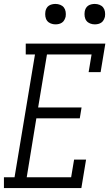

<svg xmlns="http://www.w3.org/2000/svg" viewBox="-42 -957 562 977"><path d="M-22 0V-55H32L136 -680H89V-735H494L470 -590H409L424 -680H197L152 -410H373L364 -355H143L94 -55H320L335 -145H396L372 0ZM440 -833Q428 -833 416.5 -837.5Q405 -842 398 -851Q391 -860 389 -872.5Q387 -885 389 -898Q390 -906 394.5 -914.5Q399 -923 406.5 -928Q414 -933 423 -935Q432 -937 440 -937Q453 -937 464.5 -932.5Q476 -928 483 -919Q490 -910 492 -897.5Q494 -885 492 -872Q490 -864 485.5 -855.5Q481 -847 473.5 -842Q466 -837 457.5 -835Q449 -833 440 -833ZM240 -833Q228 -833 216.5 -837.5Q205 -842 198 -851Q191 -860 189 -872.5Q187 -885 189 -898Q190 -906 194.5 -914.5Q199 -923 206.5 -928Q214 -933 223 -935Q232 -937 240 -937Q253 -937 264.5 -932.5Q276 -928 283 -919Q290 -910 292 -897.5Q294 -885 292 -872Q290 -864 285.5 -855.5Q281 -847 273.5 -842Q266 -837 257.5 -835Q249 -833 240 -833Z"/></svg>

Font: Iosevka Curly Slab LtObl
Style: Regular
Weight: 300
Italic angle: -9°
Monospace: yes
Designer: Belleve Invis
Foundry: Belleve Invis
Version: Version 11.0.0; ttfautohint (v1.8.3)